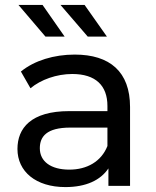

<svg xmlns="http://www.w3.org/2000/svg" viewBox="-20 -756 636 781"><path d="M417 -162C392 -99 334 -66 262 -66C187 -66 142 -99 142 -153C142 -200 169 -237 266 -237H417ZM246 5C330 5 389 -23 421 -71V0H509V-321C509 -464 427 -534 284 -534C200 -534 120 -510 65 -465L104 -397C146 -432 210 -455 274 -455C369 -455 417 -408 417 -325V-304H262C105 -304 51 -234 51 -150C51 -58 126 5 246 5ZM153 -736H55L165 -607H243ZM324 -736H226L337 -607H415Z"/></svg>

Font: Montserrat-Alt1 Med
Style: Regular
Weight: 500
Designer: Differentunic
Foundry: Differentunic
Version: Version 7.222